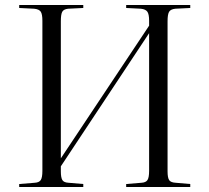

<svg xmlns="http://www.w3.org/2000/svg" viewBox="-20 -750 840 770"><path d="M57 0V-12L119 -17Q137 -18 143.5 -28Q150 -38 150 -65V-667Q150 -693 143.5 -703Q137 -713 117 -715L57 -718V-730H314V-718L253 -715Q235 -713 229.5 -702.5Q224 -692 224 -665V-115L578 -647V-667Q578 -693 571 -703Q564 -713 545 -715L486 -718V-730H743V-718L683 -715Q664 -713 658 -702.5Q652 -692 652 -665V-63Q652 -37 658.5 -27.5Q665 -18 685 -17L743 -12V0H486V-12L547 -17Q565 -18 571.5 -28Q578 -38 578 -65V-617L224 -83V-63Q224 -38 230 -28Q236 -18 255 -17L314 -12V0Z"/></svg>

Font: Literata 72pt Light
Style: Regular
Weight: 300
Designer: Latin by Veronika Burian and Jose Scaglione. Greek by Irene Vlachou. Cyrillic by Vera Evstafieva.
Foundry: TypeTogether
Version: Version 3.002